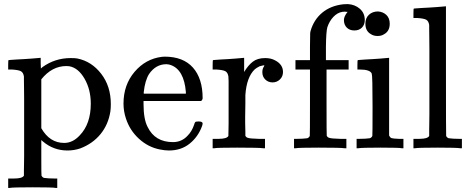

<svg xmlns="http://www.w3.org/2000/svg" viewBox="-20 -725 2294 939"><path d="M36 148H50Q89 148 97 134V126Q97 119 97 106.5Q97 94 97.5 77Q98 60 98 38Q98 16 98 -6.5Q98 -29 98 -55.5Q98 -82 98 -106Q98 -140 98 -177Q98 -214 98 -243Q98 -272 97.5 -296.5Q97 -321 97 -335.5Q97 -350 97 -351Q94 -370 82.5 -376.5Q71 -383 38 -385H20V-408Q20 -431 22 -431L32 -432Q42 -433 61 -434Q80 -435 98 -436Q115 -437 135 -438.5Q155 -440 165 -441Q175 -442 176 -442H179V-416L180 -390L188 -397Q249 -441 326 -441Q348 -441 358 -439Q428 -425 475 -364Q522 -303 522 -216Q522 -197 520 -181Q510 -116 471.5 -69Q433 -22 372 1Q342 11 310 11Q242 11 190 -33L182 -40V45Q182 132 183 134Q187 142 195 145Q216 148 244 148H260V194H252Q239 191 140 191Q41 191 28 194H20V148ZM424 -218Q424 -287 393.5 -340Q363 -393 319 -401Q317 -401 312.5 -401.5Q308 -402 305 -402Q234 -402 182 -337V-98Q223 -26 294 -26Q336 -26 370 -63Q424 -119 424 -218Z M971 -245Q971 -238 964 -231H682V-216Q682 -142 702 -104Q738 -30 826 -30Q869 -30 898 -62Q918 -82 929 -114Q932 -125 935 -128Q938 -131 951 -131Q971 -131 971 -121Q971 -117 968 -108Q949 -56 907.5 -22.5Q866 11 806 11Q787 11 762 6Q705 -5 660 -46Q615 -87 596 -145Q584 -181 584 -218Q584 -310 638 -373.5Q692 -437 771 -447Q775 -448 785 -448Q876 -448 923.5 -394.5Q971 -341 971 -245ZM889 -275Q880 -384 815 -407Q808 -410 794 -411Q742 -411 709 -363Q689 -331 683 -274V-267H889Z M1036 -46H1050Q1089 -46 1097 -60V-68Q1097 -77 1097.5 -91Q1098 -105 1098 -122.5Q1098 -140 1098 -161.5Q1098 -183 1098 -203Q1098 -234 1098 -269.5Q1098 -305 1098 -328L1097 -351Q1094 -370 1082.5 -376.5Q1071 -383 1038 -385H1020V-408Q1020 -431 1022 -431L1032 -432Q1042 -433 1060 -434Q1078 -435 1096 -436Q1112 -437 1131 -438.5Q1150 -440 1160 -441Q1170 -442 1171 -442H1174V-373Q1193 -405 1216 -423Q1239 -441 1277 -441Q1305 -441 1325 -430Q1364 -410 1364 -373Q1364 -351 1349 -336.5Q1334 -322 1313 -322Q1292 -322 1277.5 -336Q1263 -350 1263 -372Q1263 -389 1271 -400Q1273 -404 1273 -405Q1271 -407 1250 -401Q1234 -393 1226 -386Q1186 -348 1180 -260V-221Q1179 -182 1179 -154Q1179 -141 1179 -126.5Q1179 -112 1179.5 -101Q1180 -90 1180 -81Q1180 -72 1180 -66V-61Q1184 -53 1192 -51Q1202 -47 1245 -46H1276V0H1267Q1249 -3 1140 -3Q1042 -3 1028 0H1020V-46Z M1665 0Q1647 -3 1538 -3Q1440 -3 1426 0H1418V-46H1434Q1462 -46 1483 -49Q1491 -52 1495 -60Q1496 -62 1496 -224V-385H1425V-431H1496V-497L1497 -564L1499 -574Q1515 -629 1556 -663Q1597 -697 1658 -704Q1659 -704 1667.5 -704.5Q1676 -705 1681 -705Q1716 -703 1740 -682Q1764 -661 1764 -627Q1764 -604 1750 -590Q1736 -576 1713 -576Q1690 -576 1676 -590Q1662 -604 1662 -627Q1662 -645 1680 -667H1676Q1667 -669 1654 -667Q1630 -663 1610.5 -642.5Q1591 -622 1581 -592Q1575 -572 1574 -497V-431H1685V-385H1577V-225Q1577 -63 1578 -61Q1582 -53 1590 -51Q1600 -47 1643 -46H1674V0Z M1829 -669Q1854 -667 1870 -651.5Q1886 -636 1886 -609Q1886 -573 1859 -558Q1846 -549 1827 -549Q1807 -549 1794 -558Q1767 -573 1767 -609Q1767 -637 1784.5 -653Q1802 -669 1829 -669ZM1945 0Q1934 -3 1841 -3Q1750 -3 1732 0H1724V-46H1740Q1768 -46 1789 -49Q1797 -52 1801 -60Q1802 -62 1802 -205Q1802 -355 1798 -365Q1790 -385 1739 -385H1728V-408Q1728 -431 1730 -431L1740 -432Q1750 -433 1768 -434Q1786 -435 1804 -436Q1821 -437 1840 -438.5Q1859 -440 1869 -441Q1879 -442 1880 -442H1883V-62Q1888 -52 1895 -49.5Q1902 -47 1930 -46H1953V0Z M2018 -46H2032Q2071 -46 2079 -60V-68Q2079 -77 2079 -91Q2079 -105 2079.5 -124Q2080 -143 2080 -167.5Q2080 -192 2080 -217.5Q2080 -243 2080 -272.5Q2080 -302 2080 -329Q2080 -366 2080 -407.5Q2080 -449 2080 -482Q2080 -515 2079.5 -542.5Q2079 -570 2079 -586Q2079 -602 2079 -603Q2076 -622 2064.5 -628.5Q2053 -635 2020 -637H2002V-660Q2002 -683 2004 -683L2014 -684Q2024 -685 2043 -686Q2062 -687 2080 -688Q2097 -689 2117 -690.5Q2137 -692 2147 -693Q2157 -694 2158 -694H2161V-379Q2161 -62 2162 -60Q2166 -52 2174 -49Q2195 -46 2223 -46H2239V0H2231Q2213 -3 2121 -3Q2023 -3 2010 0H2002V-46Z"/></svg>

Font: KaTeX_Main
Style: Regular
Weight: 400
Version: Version 1.1; ttfautohint (v1.3)